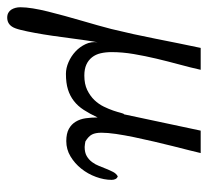

<svg xmlns="http://www.w3.org/2000/svg" viewBox="-72 -365 579 535"><g transform="rotate(90 217.5 -97.5)"><path d="M67.9 -80.1Q65.4 -67.9 62.5 -47.6Q59.6 -27.3 56.4 -3.2Q53.2 21 49.6 46.4Q45.9 71.8 41.7 94.5Q37.6 117.2 33.4 134Q29.3 150.9 24.4 158.2Q15.6 171.9 -1 171.9Q-8.8 171.9 -14.4 168.7Q-20 165.5 -23.2 160.4Q-26.4 155.3 -28.1 148.9Q-29.8 142.6 -29.8 135.3Q-29.8 120.1 -26.6 100.3Q-23.4 80.6 -17.8 58.1Q-12.2 35.6 -5.6 11.5Q1 -12.7 7.8 -35.9Q14.6 -59.1 20.5 -80.1Q26.4 -101.1 30.8 -118.2Q45.9 -180.2 58.1 -242.4Q70.3 -304.7 83.5 -367.2H144.5Q138.2 -338.9 129.6 -307.4Q121.1 -275.9 113.5 -244.1Q106 -212.4 100.6 -180.7Q95.2 -148.9 95.2 -119.1Q95.2 -102.5 98.4 -88.6Q101.6 -74.7 109.6 -64.5Q117.7 -54.2 130.1 -48.6Q142.6 -43 160.6 -43Q184.1 -43 200.7 -51Q217.3 -59.1 228.8 -71Q240.2 -83 247.1 -97.2Q253.9 -111.3 258.1 -123.5Q262.2 -135.7 264.4 -144.5Q266.6 -153.3 268.6 -153.8L314 -367.2H376.5Q374 -356 368.9 -335.9Q363.8 -315.9 357.4 -290.5Q351.1 -265.1 344.5 -237.1Q337.9 -209 332.3 -181.9Q326.7 -154.8 323.2 -131.1Q319.8 -107.4 319.8 -90.8Q319.8 -74.2 324.7 -64.5Q329.6 -54.7 344.2 -45.9Q347.7 -45.4 351.6 -44.7Q355.5 -43.9 359.4 -43.9Q375 -43.9 384.8 -49.6Q394.5 -55.2 401.4 -64.2Q408.2 -73.2 412.4 -84Q416.5 -94.7 420.7 -104.7Q424.8 -114.7 429.2 -123.3Q433.6 -131.8 441.4 -136.2Q446.8 -134.3 449 -129.6Q451.2 -125 451.2 -119.1Q451.2 -98.1 442.9 -75.4Q434.6 -52.7 419.9 -34.4Q405.3 -16.1 385.7 -4.4Q366.2 7.3 343.3 7.3Q322.3 7.3 309.3 0.2Q296.4 -6.8 289.1 -19Q281.7 -31.2 279.5 -46.9Q277.3 -62.5 277.3 -80.1Q267.1 -58.1 256.3 -41.5Q245.6 -24.9 231.4 -13.9Q217.3 -2.9 199.2 2.7Q181.2 8.3 155.8 8.3Q139.6 8.3 123 1Q106.4 -6.3 93.5 -18.3Q80.6 -30.3 73 -46.4Q65.4 -62.5 67.9 -80.1Z"/></g></svg>

Font: AKL 022
Style: Regular
Weight: 400
Designer: AKL
Foundry: AKL
Version: Version 2.053;August 19, 2024;FontCreator 13.0.0.2675 64-bit